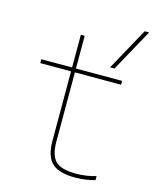

<svg xmlns="http://www.w3.org/2000/svg" viewBox="-119 -872 787 964"><g transform="rotate(15 275.0 -390.0)"><path d="M364 10Q279 10 243 -24.5Q207 -59 207 -140V-500H47V-520H207V-690H227V-520H467V-500H227V-140Q227 -68 257 -39Q287 -10 364 -10Q392 -10 417.5 -14Q443 -18 467 -25V-4Q441 3 416 6.5Q391 10 364 10ZM414 -570H391L512 -790H535Z"/></g></svg>

Font: M PLUS Code Latin SemiExpanded Thin
Style: Regular
Weight: 250
Width: 6
Designer: Coji Morishita
Foundry: UNDERFOREST DESIGN
Version: Version 1.002; ttfautohint (v1.8.3)